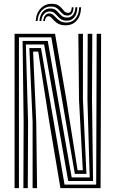

<svg xmlns="http://www.w3.org/2000/svg" viewBox="-20 -975 600 995"><path d="M55.5 0V-800H265.2L324.2 -457L382.2 -92.5H409.2L389.5 -457.5L386 -800H409.8V-457.5L428 -74H367.8L246 -781.5H78.2V0ZM101.2 0 102.5 -342.5 97 -763H227.5L351.5 -55.5H444.8L433.2 -457.5L434.5 -800H458.2L456.8 -457.5L462.2 -37H333.5L208.5 -744.5H114L125.5 -342.5L124 0ZM149 0V-342.5L132 -726H192.5L314.5 -18.5H478.5L481 -800H504L501.2 0H293.2L235 -345.5L178.2 -707.5H151.5L167.8 -342.5L172 0ZM165 -866.2Q167.8 -907.5 191.6 -932.1Q215.5 -956.8 251.5 -955.2Q271 -954.5 282.1 -947.5Q293.2 -940.5 300.4 -931.6Q307.5 -922.8 314.1 -915.9Q320.8 -909 331.2 -908.5Q341.5 -908 346.4 -915.2Q351.2 -922.5 352 -937.2H361Q360.2 -916 352.4 -905.1Q344.5 -894.2 328.2 -894.5Q314.8 -895 306.5 -901.8Q298.2 -908.5 291.1 -917.2Q284 -926 274.2 -933.1Q264.5 -940.2 247.8 -941Q218 -943 197.4 -921.8Q176.8 -900.5 174.5 -866.2ZM184.5 -866.2Q186.8 -898 203.1 -915.2Q219.5 -932.5 243.2 -931Q259 -930.2 268.5 -923.2Q278 -916.2 285.4 -907.2Q292.8 -898.2 301.8 -891.4Q310.8 -884.5 325.5 -884Q345.5 -883.2 357.5 -897.1Q369.5 -911 370.8 -937.2H380.8Q379.8 -903.5 364.8 -885.1Q349.8 -866.8 323.8 -867.8Q307 -868.2 296.5 -875.2Q286 -882.2 278 -891.4Q270 -900.5 261.5 -907.6Q253 -914.8 240 -915.5Q221.5 -916.8 208.5 -902.9Q195.5 -889 194.2 -866.2ZM204 -866.2Q205.5 -885 214.9 -895.8Q224.2 -906.5 237.8 -905.2Q248.5 -904.5 256.4 -897.6Q264.2 -890.8 272.4 -881.8Q280.5 -872.8 291.9 -865.9Q303.2 -859 320.8 -858.2Q351.8 -857 370.8 -878.8Q389.8 -900.5 390.2 -937.2H400.2Q399 -892.8 376.9 -867.8Q354.8 -842.8 316.8 -844Q296.2 -844.5 283.1 -851.4Q270 -858.2 261.8 -867Q253.5 -875.8 247.1 -882.8Q240.8 -889.8 233.8 -890.8Q226.2 -892 219.9 -885.5Q213.5 -879 213.2 -866.2Z"/></svg>

Font: Big Shoulders Inline Text Thin
Style: Bold
Weight: 700
Version: Version 2.002